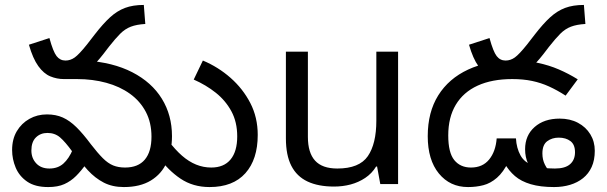

<svg xmlns="http://www.w3.org/2000/svg" viewBox="-20 -745 2456 777"><path d="M828 12Q761 12 710.5 -22Q660 -56 621 -111L661 -176Q689 -139 716.5 -115Q744 -91 773.5 -79Q803 -67 835 -67Q886 -67 913 -99.5Q940 -132 940 -193Q940 -251 916.5 -294.5Q893 -338 853.5 -369.5Q814 -401 764 -423L801 -500Q863 -474 913 -430Q963 -386 993 -328Q1023 -270 1023 -199Q1023 -100 973 -44Q923 12 828 12ZM481 12Q435 12 400 -6Q365 -24 335.5 -56Q306 -88 273 -131Q244 -171 223 -189Q202 -207 172 -207Q144 -207 125.5 -189Q107 -171 107 -136Q107 -105 126.5 -84Q146 -63 180 -63Q214 -63 236.5 -83Q259 -103 275 -141L328 -81Q309 -54 288 -33Q267 -12 240.5 0Q214 12 175 12Q122 12 90 -10Q58 -32 43.5 -66.5Q29 -101 29 -138Q29 -182 48 -214Q67 -246 99 -264Q131 -282 170 -282Q206 -282 234 -269.5Q262 -257 289 -230.5Q316 -204 348 -161Q375 -126 396 -105Q417 -84 438 -75.5Q459 -67 486 -67Q539 -67 566 -99Q593 -131 593 -192Q593 -249 570 -292.5Q547 -336 506 -365.5Q465 -395 410 -410Q355 -425 292 -425H243L326 -500Q437 -493 515.5 -452.5Q594 -412 635 -345.5Q676 -279 676 -194Q676 -135 655 -88Q634 -41 590.5 -14.5Q547 12 481 12ZM239 -425Q210 -425 183.5 -436Q157 -447 135 -477.5Q113 -508 97 -564L180 -591Q195 -536 209 -518Q223 -500 245 -500Q265 -500 282.5 -512.5Q300 -525 332 -565L363 -605Q397 -649 425.5 -675Q454 -701 486 -713Q518 -725 562 -725L568 -648Q533 -646 509.5 -637Q486 -628 466.5 -608.5Q447 -589 421 -556L398 -526Q370 -490 345 -468Q320 -446 294.5 -435.5Q269 -425 239 -425Z M1591 -536V0H1519L1506 -71H1502Q1485 -43 1458 -25Q1431 -7 1399 1.5Q1367 10 1332 10Q1268 10 1224.5 -10.5Q1181 -31 1159 -74Q1137 -117 1137 -185V-536H1226V-191Q1226 -127 1255 -95Q1284 -63 1345 -63Q1434 -63 1468.5 -113Q1503 -163 1503 -257V-536Z M2020 -425Q1991 -425 1964.5 -436Q1938 -447 1916 -477.5Q1894 -508 1878 -564L1961 -591Q1976 -536 1990 -518Q2004 -500 2026 -500Q2046 -500 2063.5 -512.5Q2081 -525 2113 -565L2144 -605Q2178 -649 2206.5 -675Q2235 -701 2267 -713Q2299 -725 2343 -725L2349 -648Q2314 -646 2290.5 -637Q2267 -628 2247.5 -608.5Q2228 -589 2202 -556L2179 -526Q2151 -490 2126 -468Q2101 -446 2075.5 -435.5Q2050 -425 2020 -425ZM2222 12Q2167 12 2128 0.5Q2089 -11 2064 -32.5Q2039 -54 2022 -84L2038 -91Q2017 -48 1991 -25.5Q1965 -3 1936 4.5Q1907 12 1874 12Q1801 12 1756 -43Q1711 -98 1711 -194Q1711 -291 1753.5 -359Q1796 -427 1874.5 -463.5Q1953 -500 2059 -500Q2112 -500 2157 -490.5Q2202 -481 2241.5 -464Q2281 -447 2318 -424L2269 -358Q2235 -380 2202 -395Q2169 -410 2133 -417.5Q2097 -425 2053 -425Q1971 -425 1913 -398.5Q1855 -372 1824.5 -321Q1794 -270 1794 -197Q1794 -127 1818.5 -97Q1843 -67 1886 -67Q1933 -67 1959.5 -99.5Q1986 -132 1990 -185H2068Q2070 -146 2086.5 -116Q2103 -86 2139 -76Q2156 -69 2177.5 -66Q2199 -63 2226 -63Q2267 -63 2287 -80.5Q2307 -98 2307 -129Q2307 -160 2288.5 -174Q2270 -188 2241 -188Q2214 -188 2194.5 -173.5Q2175 -159 2175 -124Q2175 -99 2185 -79Q2195 -59 2209 -46L2143 -35Q2129 -57 2117 -83Q2105 -109 2105 -141Q2105 -197 2143.5 -231Q2182 -265 2245 -265Q2287 -265 2319 -248Q2351 -231 2369 -201.5Q2387 -172 2387 -135Q2387 -97 2374.5 -69.5Q2362 -42 2339.5 -24Q2317 -6 2287 3Q2257 12 2222 12Z"/></svg>

Font: ltelugu05
Style: Book
Weight: 400
Designer: Jelle Bosma - Monotype Design Team
Foundry: Monotype Imaging Inc.
Version: Version 2.003